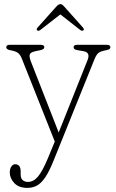

<svg xmlns="http://www.w3.org/2000/svg" viewBox="-20 -681 566 934"><path d="M212.5 90 246.5 7.5 86.5 -395Q77.5 -418 64.8 -425.5Q52 -433 28.5 -437Q10.5 -440.5 10.5 -451Q10.5 -463 27.5 -463H178.5Q195.5 -463 195.5 -451Q195.5 -441 176.5 -437L152.5 -432Q128.5 -427 124.8 -416.2Q121 -405.5 131 -380L265.5 -36.5L406 -389Q421 -426 386 -432L357 -437Q338 -440 338 -451Q338 -463 355 -463H500Q517 -463 517 -451Q517 -448 514.2 -444Q511.5 -440 500 -437.5Q472 -432.5 460.8 -424.8Q449.5 -417 440.5 -395L240 102Q219 154 199.5 182.5Q180 211 159.2 222Q138.5 233 113 233Q71.5 233 49.5 209.5Q27.5 186 27.5 158Q27.5 141 35 129.5Q42.5 118 53.5 118Q80.5 118 80.5 153V167Q80.5 187.5 91 195.8Q101.5 204 115.5 204Q143 204 164.8 178Q186.5 152 212.5 90ZM384.5 -532.5Q379 -529 370.5 -535L273.5 -611L176 -535Q167.5 -529 162 -532.5Q155 -537.5 162.5 -546.5L254.5 -649.5Q265 -661 274 -661Q282 -661 292 -649.5L384 -546.5Q391.5 -537.5 384.5 -532.5Z"/></svg>

Font: Fraunces 9pt S100 Thin
Style: Regular
Weight: 100
Version: Version 1.000; ttfautohint (v1.8.3)